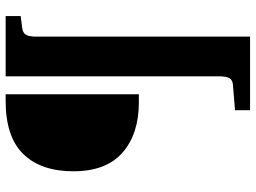

<svg xmlns="http://www.w3.org/2000/svg" viewBox="-130 -620 884 663"><g transform="rotate(-90 311.5 -288.0)"><path d="M263 134V82L349 75Q367 74 373.5 63Q380 52 380 25V-710H588V-658L548 -653Q530 -651 523.5 -640Q517 -629 517 -603V134ZM290 -250Q181 -250 116.5 -306.5Q52 -363 52 -476Q52 -588 111.5 -649Q171 -710 295 -710H318V-250Z"/></g></svg>

Font: Literata 36pt
Style: Bold
Weight: 700
Designer: Latin by Veronika Burian and Jose Scaglione. Greek by Irene Vlachou. Cyrillic by Vera Evstafieva.
Foundry: TypeTogether
Version: Version 3.002